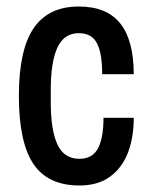

<svg xmlns="http://www.w3.org/2000/svg" viewBox="-20 -558 465 590"><path d="M224 12Q127 12 82.5 -54.5Q38 -121 38 -263Q38 -405 83.5 -471.5Q129 -538 222 -538Q308 -538 349.5 -486Q391 -434 391 -330H294Q294 -394 278 -425Q262 -456 222 -456Q177 -456 156.5 -412Q136 -368 136 -282V-244Q136 -158 156.5 -114Q177 -70 224 -70Q264 -70 281 -102Q298 -134 298 -196H391Q391 -135 373 -88.5Q355 -42 318 -15Q281 12 224 12Z"/></svg>

Font: Archivo Narrow Medium
Style: Regular
Weight: 500
Designer: Hector Gatti
Foundry: Omnibus-Type
Version: Version 3.002